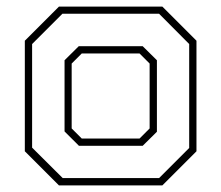

<svg xmlns="http://www.w3.org/2000/svg" viewBox="-20 -560 668 580"><path d="M158 0 55 -103V-437L158 -540H470.5L573.5 -437V-103L470.5 0ZM169.5 -22H460.5L551.5 -113V-427L460.5 -518.5H168.5L77 -427V-114ZM218.5 -119.5 175 -163V-378L218 -420.5H411L454 -378V-162L411 -119.5ZM227 -141.5H401.5L432 -172V-368L401.5 -398.5H227L196.5 -368V-172Z"/></svg>

Font: Tourney ExtraLight
Style: Regular
Weight: 250
Designer: Tyler Finck
Foundry: Etcetera Type Co
Version: Version 1.015